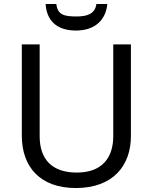

<svg xmlns="http://www.w3.org/2000/svg" viewBox="-20 -938 771 968"><path d="M521 -918H466C459 -866 417 -855 365 -855C304 -855 270 -863 264 -918H210C215 -836 264 -784 363 -784C459 -784 514 -838 521 -918ZM640 -252V-714H551V-252C551 -144 496 -68 367 -68C242 -68 180 -135 180 -251V-714H90V-254C90 -95 184 10 362 10C551 10 640 -104 640 -252Z"/></svg>

Font: Noto Sans Runic
Style: Regular
Weight: 400
Designer: Monotype Design Team
Foundry: Monotype Imaging Inc.
Version: Version 2.002